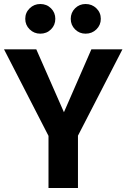

<svg xmlns="http://www.w3.org/2000/svg" viewBox="-24 -938 631 958"><path d="M177 -918Q209 -918 230.5 -896.5Q252 -875 252 -844Q252 -813 230.5 -791.5Q209 -770 177 -770Q146 -770 124 -791.5Q102 -813 102 -844Q102 -875 124 -896.5Q146 -918 177 -918ZM403 -918Q435 -918 457 -896.5Q479 -875 479 -844Q479 -813 457 -791.5Q435 -770 403 -770Q372 -770 350.5 -791.5Q329 -813 329 -844Q329 -875 350.5 -896.5Q372 -918 403 -918ZM587 -692 365 -261V0H218V-260L-4 -692H157L295 -378L432 -692Z"/></svg>

Font: FiraGO SemiBold
Style: Regular
Weight: 600
Designer: bBox Type
Foundry: bBox Type GmbH
Version: Version 1.001;PS 001.001;hotconv 1.0.88;makeotf.lib2.5.64775